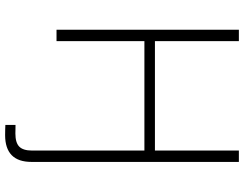

<svg xmlns="http://www.w3.org/2000/svg" viewBox="-124 -644 973 766"><g transform="rotate(90 363.0 -261.5)"><path d="M479 204.1V163.6Q487.8 163.6 497.6 163.8Q507.3 164.1 513.2 164.1Q549.8 164.1 565.4 148.7Q581.1 133.3 581.1 98.1V-62.5H626.5V99.6Q626.5 152.8 599.4 179Q572.3 205.1 519.5 205.1Q509.8 205.1 498.3 204.8Q486.8 204.6 479 204.1ZM99.1 0V-727.5H144.5V-392.6H581.1V-727.5H626.5V0H581.1V-350.6H144.5V0Z"/></g></svg>

Font: Inter 18pt ExtraLight
Style: Regular
Weight: 250
Designer: Rasmus Andersson
Foundry: rsms
Version: Version 4.001;git-66647c0bb